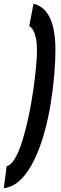

<svg xmlns="http://www.w3.org/2000/svg" viewBox="-86 -770 322 1010"><path d="M205.6 -508Q205.6 -450.2 199.5 -376.2Q193.3 -302.3 180.3 -222.6Q167.2 -142.9 145.9 -67.3Q124.5 8.2 94.3 71.1Q64 134 24.4 173.7Q-15.3 213.4 -66 220L-50.9 104Q-27 98.9 -5.8 61.2Q15.4 23.6 33.1 -34.2Q50.8 -92 65 -159.6Q79.2 -227.2 88.7 -293.8Q98.3 -360.3 103.4 -415.4Q108.5 -470.5 108.5 -502Q108.5 -539.7 103.6 -565.2Q98.8 -590.8 90.1 -607.6Q81.4 -624.4 68 -633.7L90.2 -750Q130.1 -740.8 155.5 -709.8Q180.9 -678.8 193.3 -628.1Q205.6 -577.5 205.6 -508Z"/></svg>

Font: Georama
Style: Italic
Weight: 400
Width: 2
Italic angle: -9°
Designer: Jean-Baptiste Levee
Foundry: Production Type
Version: Version 1.000